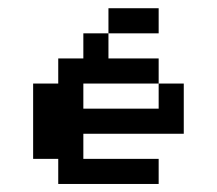

<svg xmlns="http://www.w3.org/2000/svg" viewBox="-20 -458 540 478"><path d="M250 -437.5H375V-375H250ZM187.5 -375H250V-312.5H375V-250H187.5V-187.5H375V-250H437.5V-125H187.5V-62.5H375V0H125V-62.5H62.5V-250H125V-312.5H187.5Z"/></svg>

Font: Half Eighties
Style: Regular
Weight: 400
Monospace: yes
Designer: Jayvee Enaguas (HarvettFox96)
Version: 20191127.01dev02